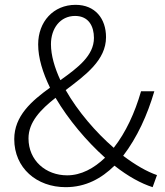

<svg xmlns="http://www.w3.org/2000/svg" viewBox="-20 -762 685 795"><path d="M98 -189C98 -257 149 -309 210 -357C263 -267 338 -178 415 -109C369 -65 316 -36 258 -36C170 -36 98 -97 98 -189ZM191 -579C191 -644 229 -696 291 -696C348 -696 369 -652 369 -605C369 -532 303 -482 230 -430C206 -482 191 -533 191 -579ZM630 -37C589 -51 540 -79 490 -117C548 -193 590 -285 619 -384H564C538 -294 501 -214 451 -150C377 -214 302 -301 252 -389C334 -451 419 -513 419 -608C419 -685 374 -742 293 -742C201 -742 138 -672 138 -578C138 -522 157 -461 187 -399C111 -344 39 -282 39 -186C39 -66 132 13 252 13C335 13 400 -23 454 -76C511 -31 565 -2 612 13Z"/></svg>

Font: Noto Sans CJK JP Light
Style: Regular
Weight: 300
Designer: Ryoko NISHIZUKA (kana & ideographs); Paul D. Hunt (Latin, Greek & Cyrillic); Wenlong ZHANG (bopomofo); Sandoll Communica
Foundry: Adobe Systems Incorporated
Version: Version 1.004;PS 1.004;hotconv 1.0.82;makeotf.lib2.5.63406